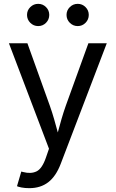

<svg xmlns="http://www.w3.org/2000/svg" viewBox="-20 -771 602 999"><path d="M68.4 197.8 90.8 121.6 100.1 124Q140.6 134.8 169.9 120.8Q199.2 106.9 219.2 48.3L234.9 2.9L26.4 -545.9H122.6L238.8 -222.2Q251.5 -186.5 261.5 -151.4Q271.5 -116.2 280.8 -82Q290 -116.2 300 -151.4Q310.1 -186.5 322.8 -222.2L439.9 -545.9H535.6L295.9 81.5Q271 146.5 231 177.2Q190.9 208 132.8 208Q109.4 208 92.3 204.6Q75.2 201.2 68.4 197.8ZM178.7 -635.3Q154.8 -635.3 137.7 -652.3Q120.6 -669.4 120.6 -693.4Q120.6 -717.3 137.7 -734.1Q154.8 -751 178.7 -751Q202.6 -751 219.5 -734.1Q236.3 -717.3 236.3 -693.4Q236.3 -669.4 219.5 -652.3Q202.6 -635.3 178.7 -635.3ZM384.3 -635.3Q360.4 -635.3 343.3 -652.3Q326.2 -669.4 326.2 -693.4Q326.2 -717.3 343.3 -734.1Q360.4 -751 384.3 -751Q408.2 -751 425 -734.1Q441.9 -717.3 441.9 -693.4Q441.9 -669.4 425 -652.3Q408.2 -635.3 384.3 -635.3Z"/></svg>

Font: Inter
Style: Regular
Weight: 400
Designer: Rasmus Andersson
Foundry: rsms
Version: Version 4.001;git-9221beed3